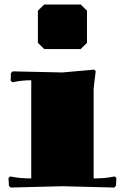

<svg xmlns="http://www.w3.org/2000/svg" viewBox="-20 -840 560 861"><path d="M149.9 -792 178.2 -819.8H341.8L370.1 -792V-647.9L341.8 -620.1H178.2L149.9 -647.9ZM120.1 -480Q83 -480 51.8 -474.1L36.1 -471.2L27.8 -478L28.8 -512.2L37.1 -520L259.8 -515.1L401.9 -527.8L409.2 -521Q399.9 -446.8 399.9 -439.9V-40Q446.8 -40 478 -45.9L494.1 -48.8L502 -42L500 -6.8L492.2 1L259.8 -4.9L27.8 1L20 -6.8L18.1 -42L25.9 -48.8L42 -45.9Q73.2 -40 120.1 -40Z"/></svg>

Font: Yokawerad
Style: Regular
Weight: 500
Designer: gluk
Foundry: gluk
Version: Version 0.79